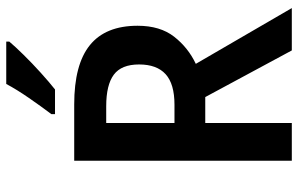

<svg xmlns="http://www.w3.org/2000/svg" viewBox="-194 -784 977 630"><g transform="rotate(-90 295.0 -468.5)"><path d="M268 -714Q399 -714 462.5 -662.5Q526 -611 526 -506Q526 -432 490 -386Q454 -340 401 -315L584 0H445L292 -284H207V0H83V-714ZM262 -609H207V-385H267Q335 -385 367 -414Q399 -443 399 -501Q399 -559 365.5 -584Q332 -609 262 -609ZM474 -927Q458 -908 430.5 -880Q403 -852 372 -824Q341 -796 317 -777H236V-789Q261 -822 289 -862.5Q317 -903 335 -937H474Z"/></g></svg>

Font: Noto Sans SemiCondensed SemiBold
Style: Regular
Weight: 600
Width: 4
Designer: Monotype Design Team
Foundry: Monotype Imaging Inc.
Version: Version 2.013; ttfautohint (v1.8.4.7-5d5b)